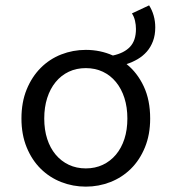

<svg xmlns="http://www.w3.org/2000/svg" viewBox="-20 -684 640 716"><path d="M300 12Q252 12 208.5 -5Q165 -22 132 -54.5Q99 -87 79.5 -134.5Q60 -182 60 -242Q60 -303 79.5 -350.5Q99 -398 132 -431Q165 -464 208.5 -481Q252 -498 300 -498Q354 -498 401 -477Q443 -486 465 -509.5Q487 -533 487 -576Q487 -591 483.5 -606.5Q480 -622 472 -634L536 -664Q547 -647 553 -626Q559 -605 559 -582Q559 -553 550.5 -530.5Q542 -508 527.5 -491.5Q513 -475 493.5 -463.5Q474 -452 452 -445Q492 -413 516 -362Q540 -311 540 -242Q540 -182 520.5 -134.5Q501 -87 468 -54.5Q435 -22 391.5 -5Q348 12 300 12ZM300 -56Q335 -56 363.5 -69.5Q392 -83 412.5 -107.5Q433 -132 444 -166Q455 -200 455 -242Q455 -284 444 -318.5Q433 -353 412.5 -378Q392 -403 363.5 -416.5Q335 -430 300 -430Q265 -430 236.5 -416.5Q208 -403 187.5 -378Q167 -353 156 -318.5Q145 -284 145 -242Q145 -200 156 -166Q167 -132 187.5 -107.5Q208 -83 236.5 -69.5Q265 -56 300 -56Z"/></svg>

Font: Source Code Pro
Style: Regular
Weight: 400
Monospace: yes
Designer: Paul D. Hunt, Teo Tuominen
Foundry: Adobe Systems Incorporated
Version: Version 2.030;PS 1.000;hotconv 16.6.51;makeotf.lib2.5.65220